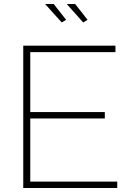

<svg xmlns="http://www.w3.org/2000/svg" viewBox="-20 -938 655 958"><path d="M565 -32V0H96V-710H556V-678H131V-379H503V-347H131V-32ZM313 -918H355L417 -839L395 -826ZM205 -918H248L310 -839L288 -826Z"/></svg>

Font: Raleway Thin ExtraLight
Style: Regular
Weight: 250
Version: Version 4.026